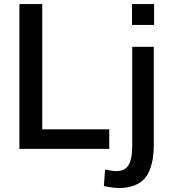

<svg xmlns="http://www.w3.org/2000/svg" viewBox="-20 -731 865 943"><path d="M736.8 -608.4V-710.9H628.4V-608.4ZM566.9 192.4C622.1 192.4 664.6 173.8 688.5 147.9C700.7 134.8 710 118.7 717.3 98.6C731.4 59.1 735.4 22.5 735.4 -26.9V-501H629.4V-15.6C629.4 75.7 604.5 109.4 552.2 109.4C538.1 109.4 519.5 106.9 496.1 101.6L490.2 183.1C522.9 189.5 548.3 192.4 566.9 192.4ZM516.6 0V-95.7H187.5V-710.9H75.2V0Z"/></svg>

Font: Ride SemiBold
Style: Regular
Weight: 600
Version: Version 3.000